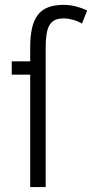

<svg xmlns="http://www.w3.org/2000/svg" viewBox="-20 -762 375 782"><path d="M314 -666Q307.6 -669.9 298.8 -673.8Q290 -677.7 280 -680.7Q270 -683.6 259.8 -685.3Q249.5 -687 240.2 -687Q218.8 -687 204.6 -680.7Q190.4 -674.3 181.9 -660.2Q173.3 -646 169.7 -623Q166 -600.1 166 -566.9V0H103V-458H27.8V-512.2H103V-568.8Q103 -613.3 110.1 -646Q117.2 -678.7 133.3 -700.2Q149.4 -721.7 175.3 -731.9Q201.2 -742.2 238.8 -742.2Q266.6 -742.2 292.2 -735.1Q317.9 -728 335 -719.2Z"/></svg>

Font: Clear Sans Light
Style: Regular
Weight: 300
Foundry: Intel Corporation
Version: Version 1.00